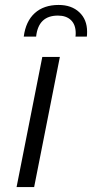

<svg xmlns="http://www.w3.org/2000/svg" viewBox="-20 -756 372 776"><path d="M151 -526H222L118 0H47ZM217 -736Q269 -736 300.5 -706.5Q332 -677 332 -628Q332 -615 331 -608H285Q286 -613 286 -622Q286 -656 267 -674.5Q248 -693 214 -693Q135 -693 126 -608H76Q84 -670 120.5 -703Q157 -736 217 -736Z"/></svg>

Font: Montserrat Alternates
Style: Italic
Weight: 400
Italic angle: -11.3°
Designer: Julieta Ulanovsky
Foundry: Julieta Ulanovsky
Version: Version 7.200